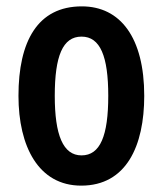

<svg xmlns="http://www.w3.org/2000/svg" viewBox="-20 -573 512 603"><path d="M433 -272C433 -455 358 -553 237 -553C98 -553 38 -443 38 -272C38 -113 101 10 235 10C377 10 433 -115 433 -272ZM152 -272C152 -397 177 -458 236 -458C295 -458 320 -396 320 -272C320 -147 295 -85 236 -85C178 -85 152 -149 152 -272Z"/></svg>

Font: Noto Sans Devanagari ExtraCondensed SemiBold
Style: Regular
Weight: 600
Width: 2
Designer: Jelle Bosma - Monotype Design Team
Foundry: Monotype Imaging Inc.
Version: Version 2.004